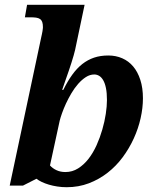

<svg xmlns="http://www.w3.org/2000/svg" viewBox="-20 -780 663 810"><path d="M153.8 -622.1Q155.3 -628.4 156.7 -635.3Q158.2 -642.1 159.2 -648.2Q160.2 -654.3 160.6 -658.7Q161.1 -663.1 161.1 -665Q161.1 -678.7 158.2 -687Q155.3 -695.3 148.9 -699.7Q142.6 -704.1 132.3 -705.6Q122.1 -707 107.9 -707H85L94.2 -759.8H336.9L296.9 -569.8Q294.9 -560.5 290.8 -546.4Q286.6 -532.2 281.5 -515.6Q276.4 -499 270.3 -481.7Q264.2 -464.4 258.8 -448.7Q253.4 -433.1 249 -420.4Q244.6 -407.7 242.2 -400.9H247.1Q265.1 -437.5 284.7 -464.6Q304.2 -491.7 327.1 -509.8Q350.1 -527.8 377 -536.9Q403.8 -545.9 437 -545.9Q468.8 -545.9 495.6 -534.2Q522.5 -522.5 541.7 -499.8Q561 -477.1 572 -443.1Q583 -409.2 583 -365.2Q583 -324.7 573.2 -281.2Q563.5 -237.8 544.4 -196Q525.4 -154.3 497.8 -116.9Q470.2 -79.6 434.3 -51.5Q398.4 -23.4 355 -6.8Q311.5 9.8 261.2 9.8Q240.7 9.8 221.7 6.8Q202.6 3.9 186.3 -1Q169.9 -5.9 156.5 -12.2Q143.1 -18.6 133.8 -25.9L77.1 2.9H21ZM431.2 -357.9Q431.2 -387.7 427 -408.2Q422.9 -428.7 415.5 -441.4Q408.2 -454.1 398.4 -460Q388.7 -465.8 377.9 -465.8Q359.4 -465.8 342.3 -454.8Q325.2 -443.8 309.8 -426.3Q294.4 -408.7 281.5 -387Q268.6 -365.2 258.5 -343.5Q248.5 -321.8 241.7 -302.5Q234.9 -283.2 231.9 -271L190.9 -82Q201.7 -69.8 218.3 -62Q234.9 -54.2 255.9 -54.2Q285.2 -54.2 309.6 -69.6Q334 -85 353.5 -110.1Q373 -135.3 387.5 -167.5Q401.9 -199.7 411.6 -233.4Q421.4 -267.1 426.3 -299.6Q431.2 -332 431.2 -357.9Z"/></svg>

Font: Droid Serif
Style: Bold Italic
Weight: 700
Italic angle: -12°
Designer: Monotype Design team
Foundry: Monotype Imaging Inc.
Version: Version 1.03